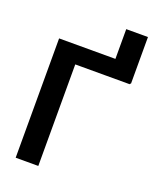

<svg xmlns="http://www.w3.org/2000/svg" viewBox="-161 -982 876 1075"><g transform="rotate(20 277.0 -444.0)"><path d="M530.8 -888.2V-609.4H401.4V-888.2ZM525.4 -710.9V-605H200.7V0H65.9V-710.9Z"/></g></svg>

Font: Roboto SemiBold
Style: Regular
Weight: 600
Designer: Christian Robertson
Foundry: Google
Version: Version 3.009; 2024